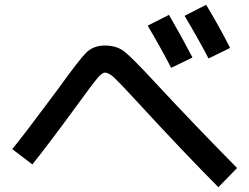

<svg xmlns="http://www.w3.org/2000/svg" viewBox="-20 -815 1040 801"><path d="M596 -708 685 -753Q741 -656 783 -575L694 -532Q653 -612 596 -708ZM750 -749 840 -795Q894 -706 940 -615L850 -571Q804 -659 750 -749ZM314 -393Q187 -219 115 -129L31 -193Q56 -223 97 -277Q138 -331 176 -382Q214 -433 221 -442Q312 -569 341.5 -597Q371 -625 418 -625Q466 -625 497.5 -601Q529 -577 628 -470Q781 -305 969 -114L891 -34Q746 -180 549 -394Q481 -468 457.5 -490Q434 -512 418 -512Q406 -512 386 -488.5Q366 -465 314 -393Z"/></svg>

Font: Mplus 1p Medium
Style: Regular
Weight: 500
Version: Version 1.061